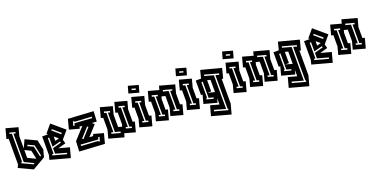

<svg xmlns="http://www.w3.org/2000/svg" viewBox="-22 -1562 5247 2674"><g transform="rotate(-20 2601.5 -225.5)"><path d="M15 -528 54 -674 230 -626 197 -502V-323L251 -440L416 -362L448 -216L419 -110L328 -57L230 0L25 -96L46 -142V-520ZM112 -155 104 -159 95 -140 251 -68 270 -79 132 -145V-566L162 -558L167 -577L84 -599L79 -581L112 -572ZM337 -298 373 -139 390 -149 354 -312 263 -354 255 -336ZM197 -183 313 -128 285 -257 197 -299Z M478 -51 495 -115V-392H582L564 -407L661 -523L847 -365L750 -250L766 -192L651 -160L807 -118L768 28ZM643 -427 756 -329 769 -345 656 -442ZM562 -110 544 -115 539 -95 737 -41 743 -60 582 -105V-187L710 -222L705 -241L582 -208V-344H562ZM646 -271 705 -287 646 -337Z M877 -354 916 -500 1289 -478 1281 -327 1210 -331 1242 -303 1109 -157 1166 -154 1173 -182 1320 -142 1281 4H1280L908 -18L916 -169L1072 -340L1031 -342L1024 -314ZM953 -383 972 -378 981 -411 1237 -394 1239 -415 987 -430 989 -439 970 -444ZM1007 -172 1022 -159 1146 -296 1131 -309ZM1244 -113 1225 -118 1216 -85 960 -102 958 -81 1210 -66 1208 -57 1227 -52Z M1350 -48 1383 -172V-345L1350 -354L1389 -500L1565 -452L1534 -336V-154L1589 -139L1598 -172V-345L1565 -354L1604 -500L1780 -452L1749 -336V-154L1780 -146L1741 0L1584 -43L1569 12ZM1468 -391 1499 -382 1504 -402 1422 -425 1417 -404 1448 -396V-109L1419 -117L1414 -97L1540 -63L1545 -83L1468 -104ZM1683 -391 1716 -382 1721 -402 1637 -425 1632 -404 1663 -396V-109L1634 -117L1629 -97L1711 -75L1716 -95L1683 -104Z M1810 -48 1841 -164V-330L1810 -338L1849 -484L2025 -436L1992 -312V-155L2025 -146L1986 0ZM1907 -109 1878 -117 1873 -97 1955 -75 1960 -95 1927 -104V-375L1956 -367L1960 -387L1879 -409L1874 -389L1907 -380ZM1976 -502 1828 -543 1857 -647 2005 -606ZM1887 -572 1944 -556 1949 -575 1892 -591Z M2055 -48 2086 -164V-330L2055 -338L2094 -484L2250 -441L2266 -500L2485 -440L2452 -316V-155L2485 -146L2446 0L2270 -48L2301 -164V-334L2247 -348L2237 -312V-155L2270 -146L2231 0ZM2367 -109 2338 -117 2333 -97 2415 -75 2420 -95 2387 -104V-379L2416 -371L2421 -391L2295 -425L2290 -405L2367 -384ZM2152 -109 2123 -117 2118 -97 2201 -74 2206 -95 2172 -104V-375L2201 -367L2206 -387L2124 -409L2119 -389L2152 -380Z M2515 -48 2546 -164V-330L2515 -338L2554 -484L2730 -436L2697 -312V-155L2730 -146L2691 0ZM2612 -109 2583 -117 2578 -97 2660 -75 2665 -95 2632 -104V-375L2661 -367L2665 -387L2584 -409L2579 -389L2612 -380ZM2681 -502 2533 -543 2562 -647 2710 -606ZM2592 -572 2649 -556 2654 -575 2597 -591Z M2760 -49 2794 -177H2771V-392H2850L2880 -510L3177 -432L3139 -285L3119 -290V77L3079 223L2801 147L2841 0L2968 35V-61L2951 3ZM3034 124 2869 78 2864 98 3058 151 3063 132 3054 129V-369L3107 -355L3112 -374L2908 -430L2903 -411L3034 -375ZM2857 -105V-344H2837V-110L2827 -113L2822 -93L2920 -68L2925 -86ZM2865 -177 2968 -149V-331L2922 -343V-177Z M3207 -48 3238 -164V-330L3207 -338L3246 -484L3422 -436L3389 -312V-155L3422 -146L3383 0ZM3304 -109 3275 -117 3270 -97 3352 -75 3357 -95 3324 -104V-375L3353 -367L3357 -387L3276 -409L3271 -389L3304 -380ZM3373 -502 3225 -543 3254 -647 3402 -606ZM3284 -572 3341 -556 3346 -575 3289 -591Z M3452 -48 3483 -164V-330L3452 -338L3491 -484L3647 -441L3663 -500L3882 -440L3849 -316V-155L3882 -146L3843 0L3667 -48L3698 -164V-334L3644 -348L3634 -312V-155L3667 -146L3628 0ZM3764 -109 3735 -117 3730 -97 3812 -75 3817 -95 3784 -104V-379L3813 -371L3818 -391L3692 -425L3687 -405L3764 -384ZM3549 -109 3520 -117 3515 -97 3598 -74 3603 -95 3569 -104V-375L3598 -367L3603 -387L3521 -409L3516 -389L3549 -380Z M3912 -49 3946 -177H3923V-392H4002L4032 -510L4329 -432L4291 -285L4271 -290V77L4231 223L3953 147L3993 0L4120 35V-61L4103 3ZM4186 124 4021 78 4016 98 4210 151 4215 132 4206 129V-369L4259 -355L4264 -374L4060 -430L4055 -411L4186 -375ZM4009 -105V-344H3989V-110L3979 -113L3974 -93L4072 -68L4077 -86ZM4017 -177 4120 -149V-331L4074 -343V-177Z M4359 -51 4376 -115V-392H4463L4445 -407L4542 -523L4728 -365L4631 -250L4647 -192L4532 -160L4688 -118L4649 28ZM4524 -427 4637 -329 4650 -345 4537 -442ZM4443 -110 4425 -115 4420 -95 4618 -41 4624 -60 4463 -105V-187L4591 -222L4586 -241L4463 -208V-344H4443ZM4527 -271 4586 -287 4527 -337Z M4758 -48 4789 -164V-330L4758 -338L4797 -484L4953 -441L4969 -500L5188 -440L5155 -316V-155L5188 -146L5149 0L4973 -48L5004 -164V-334L4950 -348L4940 -312V-155L4973 -146L4934 0ZM5070 -109 5041 -117 5036 -97 5118 -75 5123 -95 5090 -104V-379L5119 -371L5124 -391L4998 -425L4993 -405L5070 -384ZM4855 -109 4826 -117 4821 -97 4904 -74 4909 -95 4875 -104V-375L4904 -367L4909 -387L4827 -409L4822 -389L4855 -380Z"/></g></svg>

Font: Blaka Hollow
Style: Regular
Weight: 400
Designer: Mohamed Gaber
Foundry: Kief Type Foundry
Version: Version 1.003; ttfautohint (v1.8.4.7-5d5b)